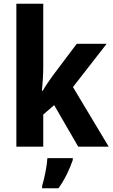

<svg xmlns="http://www.w3.org/2000/svg" viewBox="-20 -780 600 1021"><path d="M210 -425V-760H67V0H210V-171L268 -221L396 0H558L368 -317L547 -547H388L260 -377C244 -355 220 -320 207 -297H203C207 -336 210 -386 210 -425ZM367 71V61H232C230 101 216 171 204 208V221H291C325 174 350 120 367 71Z"/></svg>

Font: Noto Sans Myanmar UI SemiCondensed
Style: Bold
Weight: 700
Width: 4
Designer: Monotype Design Team
Foundry: Monotype Imaging Inc.
Version: Version 2.103